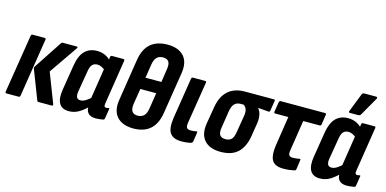

<svg xmlns="http://www.w3.org/2000/svg" viewBox="-70 -1103 3004 1493"><g transform="rotate(15 1432.0 -356.0)"><path d="M282 0Q273 0 271 -7L181 -240Q177 -249 183 -259L333 -487Q338 -494 346 -494H457Q471 -494 462 -480L305 -252L397 -14Q399 -8 397 -4Q395 0 388 0ZM25 0Q14 0 15 -12L90 -482Q93 -494 103 -494H201Q211 -494 209 -482L135 -12Q133 0 122 0Z M527 8Q471 8 449 -31Q427 -70 440 -146L472 -345Q485 -426 522.5 -464Q560 -502 621 -502Q656 -502 685 -489Q714 -476 735 -452L720 -367Q704 -382 686 -391Q668 -400 651 -400Q625 -400 610 -384.5Q595 -369 589 -332L560 -160Q555 -128 563 -112.5Q571 -97 594 -97Q613 -97 635.5 -110.5Q658 -124 685 -151L688 -81Q649 -39 610.5 -15.5Q572 8 527 8ZM744 8Q700 8 680.5 -16Q661 -40 668 -88L671 -106L668 -122L713 -411L723 -441L729 -482Q731 -494 742 -494H834Q845 -494 843 -482L787 -125Q784 -106 787.5 -99.5Q791 -93 801 -93Q807 -93 812 -94Q817 -95 821 -96Q829 -97 827 -88L815 -12Q814 -1 802 2Q788 4 773.5 6Q759 8 744 8Z M1046 8Q959 8 914.5 -40.5Q870 -89 885 -181L937 -513Q951 -603 1001.5 -647Q1052 -691 1139 -691Q1226 -691 1269.5 -643Q1313 -595 1299 -505L1246 -170Q1232 -81 1182 -36.5Q1132 8 1046 8ZM1053 -97Q1085 -97 1104 -115.5Q1123 -134 1129 -176L1149 -303H1021L1001 -179Q995 -136 1008.5 -116.5Q1022 -97 1053 -97ZM1037 -398H1165L1181 -505Q1188 -548 1174.5 -567Q1161 -586 1130 -586Q1098 -586 1079.5 -568Q1061 -550 1054 -508Z M1433 8Q1370 8 1343 -27.5Q1316 -63 1329 -153L1381 -482Q1383 -494 1395 -494H1491Q1503 -494 1501 -482L1447 -144Q1443 -114 1451 -103.5Q1459 -93 1482 -93Q1493 -93 1505 -94Q1517 -95 1527 -98Q1537 -100 1535 -88L1524 -14Q1521 -4 1512 -1Q1498 3 1477.5 5.5Q1457 8 1433 8Z M1749 8Q1660 8 1617.5 -40.5Q1575 -89 1589 -177L1612 -315Q1627 -404 1677.5 -449Q1728 -494 1813 -494H2045Q2056 -494 2054 -483L2041 -403Q2039 -390 2029 -391L1945 -398V-395Q1959 -381 1966.5 -351Q1974 -321 1967 -276L1950 -170Q1935 -82 1886.5 -37Q1838 8 1749 8ZM1760 -97Q1792 -97 1809 -114.5Q1826 -132 1832 -175L1854 -307Q1860 -345 1852 -364Q1844 -383 1829 -393H1804Q1774 -393 1755.5 -374.5Q1737 -356 1730 -312L1709 -176Q1702 -135 1715 -116Q1728 -97 1760 -97Z M2254 8Q2212 8 2186.5 -7Q2161 -22 2152.5 -58Q2144 -94 2153 -155L2189 -390H2083Q2073 -390 2074 -402L2087 -482Q2090 -494 2099 -494H2457Q2468 -494 2466 -482L2454 -402Q2452 -390 2441 -390H2309L2271 -145Q2266 -116 2274 -104.5Q2282 -93 2305 -93Q2319 -93 2333.5 -95Q2348 -97 2358 -99Q2368 -100 2365 -89L2355 -15Q2353 -5 2344 -2Q2327 2 2304.5 5Q2282 8 2254 8Z M2548 8Q2492 8 2470 -31Q2448 -70 2461 -146L2493 -345Q2506 -426 2543.5 -464Q2581 -502 2642 -502Q2677 -502 2706 -489Q2735 -476 2756 -452L2741 -367Q2725 -382 2707 -391Q2689 -400 2672 -400Q2646 -400 2631 -384.5Q2616 -369 2610 -332L2581 -160Q2576 -128 2584 -112.5Q2592 -97 2615 -97Q2634 -97 2656.5 -110.5Q2679 -124 2706 -151L2709 -81Q2670 -39 2631.5 -15.5Q2593 8 2548 8ZM2765 8Q2721 8 2701.5 -16Q2682 -40 2689 -88L2692 -106L2689 -122L2734 -411L2744 -441L2750 -482Q2752 -494 2763 -494H2855Q2866 -494 2864 -482L2808 -125Q2805 -106 2808.5 -99.5Q2812 -93 2822 -93Q2828 -93 2833 -94Q2838 -95 2842 -96Q2850 -97 2848 -88L2836 -12Q2835 -1 2823 2Q2809 4 2794.5 6Q2780 8 2765 8ZM2642 -545Q2636 -545 2634.5 -549.5Q2633 -554 2636 -560L2694 -708Q2698 -715 2702.5 -717.5Q2707 -720 2714 -720H2808Q2816 -720 2817 -715Q2818 -710 2815 -704L2731 -557Q2724 -545 2709 -545Z"/></g></svg>

Font: Sofia Sans Condensed ExtraBold
Style: Italic
Weight: 800
Italic angle: -9°
Version: Version 4.100